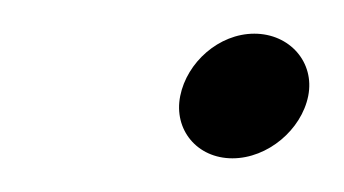

<svg xmlns="http://www.w3.org/2000/svg" viewBox="-20 -374 204 114"><path d="M87 -317C83 -297 97 -280 118 -280C139 -280 159 -297 163 -317C167 -337 152 -354 131 -354C110 -354 91 -337 87 -317Z"/></svg>

Font: Armata Saber
Style: RgIta
Weight: 400
Designer: Jasper
Foundry: Cannot Into Space Fonts
Version: Version 0.970